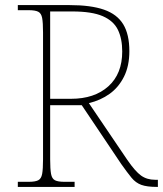

<svg xmlns="http://www.w3.org/2000/svg" viewBox="-20 -734 640 754"><path d="M50 0V-20H93Q118 -20 130 -26Q142 -32 145.5 -51Q149 -70 149 -108V-606Q149 -645 145.5 -663.5Q142 -682 130 -688Q118 -694 93 -694H50V-714H253Q337 -714 388.5 -696Q440 -678 464 -638.5Q488 -599 488 -533Q488 -475 467 -433Q446 -391 410.5 -365.5Q375 -340 329 -329L480 -106Q511 -61 534 -44.5Q557 -28 589 -28H600V0H596Q557 0 535 -8Q513 -16 496.5 -36Q480 -56 456 -90L301 -321H177V-108Q177 -70 180.5 -51Q184 -32 196 -26Q208 -20 233 -20H273V0ZM259 -346Q351 -346 405.5 -395Q460 -444 460 -532Q460 -582 443 -617Q426 -652 383.5 -670.5Q341 -689 264 -689H177V-346Z"/></svg>

Font: Noto Serif Bengali Thin
Style: Regular
Weight: 250
Version: Version 2.003